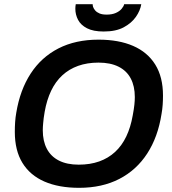

<svg xmlns="http://www.w3.org/2000/svg" viewBox="-20 -888 822 920"><path d="M359 12Q262 12 193 -18Q124 -48 87.5 -107.5Q51 -167 51 -256Q51 -280 52.5 -303Q54 -326 58 -348Q76 -457 127 -535.5Q178 -614 260 -656Q342 -698 452 -698Q549 -698 618 -668Q687 -638 724 -578.5Q761 -519 761 -430Q761 -408 759.5 -386Q758 -364 754 -342Q737 -232 685.5 -152.5Q634 -73 551.5 -30.5Q469 12 359 12ZM357 -99Q412 -99 455.5 -114.5Q499 -130 531.5 -160Q564 -190 585 -234Q606 -278 616 -335Q619 -351 621 -364Q623 -377 624 -387Q625 -397 625.5 -406Q626 -415 626 -423Q626 -475 606.5 -512Q587 -549 548 -568.5Q509 -588 452 -588Q398 -588 354.5 -572.5Q311 -557 278.5 -527Q246 -497 225 -453Q204 -409 194 -352Q191 -336 189.5 -323Q188 -310 187 -299.5Q186 -289 185.5 -280.5Q185 -272 185 -264Q185 -212 204.5 -175Q224 -138 262.5 -118.5Q301 -99 357 -99ZM477 -737Q427 -737 397 -752.5Q367 -768 354 -793Q341 -818 341 -846Q341 -851 341.5 -857Q342 -863 343 -868H424Q424 -865 424.5 -861.5Q425 -858 426 -855Q429 -846 436.5 -837.5Q444 -829 457 -823.5Q470 -818 491 -818Q517 -818 535 -826Q553 -834 563 -846Q573 -858 575 -868H657Q652 -837 631 -807Q610 -777 572.5 -757Q535 -737 477 -737Z"/></svg>

Font: Archivo SemiBold SemiBold
Style: Italic
Weight: 600
Italic angle: -10°
Version: Version 2.001